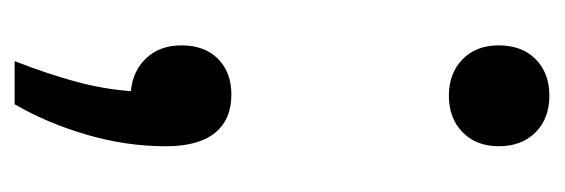

<svg xmlns="http://www.w3.org/2000/svg" viewBox="-268 -322 753 256"><g transform="rotate(90 108.0 -194.5)"><path d="M175.5 -39.5Q175.5 13 160.2 65.5Q145 118 119.5 162H62Q79.5 117 89.5 79.8Q99.5 42.5 102 7Q75 4.5 58 -13.5Q41 -31.5 41 -60.5Q41 -91.5 59 -109.2Q77 -127 106.5 -127Q140 -127 157.8 -105Q175.5 -83 175.5 -39.5ZM41 -483.5Q41 -514.5 59.5 -532.8Q78 -551 108 -551Q138.5 -551 157 -532.5Q175.5 -514 175.5 -483.5Q175.5 -453.5 156.8 -435.2Q138 -417 108 -417Q78.5 -417 59.8 -435Q41 -453 41 -483.5Z"/></g></svg>

Font: Encode Sans Condensed Medium
Style: Regular
Weight: 500
Width: 3
Designer: Multiple Designers
Foundry: Impallari Type
Version: Version 2.000